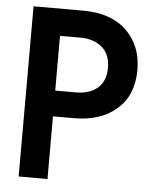

<svg xmlns="http://www.w3.org/2000/svg" viewBox="-51 -743 632 787"><g transform="rotate(5 265.0 -350.0)"><path d="M55.2 -700.2H259.8Q374 -700.2 438 -638.9Q502 -577.6 502 -477.1Q502 -373 435.8 -315.4Q369.6 -257.8 259.8 -257.8H173.8V0H55.2ZM173.8 -363.8H259.8Q314.5 -363.8 347.7 -392.1Q380.9 -420.4 380.9 -475.1Q380.9 -532.2 346.2 -560.5Q311.5 -588.9 259.8 -588.9H173.8Z"/></g></svg>

Font: TASA Explorer SemiBold
Style: Regular
Weight: 600
Designer: Weizhong Zhang
Foundry: Local Remote
Version: Version 1.000;Glyphs 3.1.2 (3151)